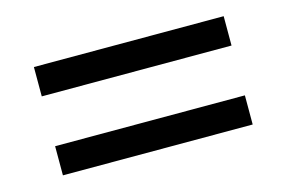

<svg xmlns="http://www.w3.org/2000/svg" viewBox="-50 -554 699 469"><g transform="rotate(-15 300.0 -320.0)"><path d="M60.1 -382.8V-457H540V-382.8ZM60.1 -183.1V-256.8H540V-183.1Z"/></g></svg>

Font: TASA Orbiter Text
Style: Regular
Weight: 400
Designer: Weizhong Zhang
Version: Version 1.000;Glyphs 3.1.2 (3151)